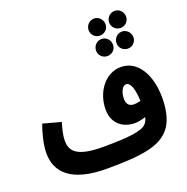

<svg xmlns="http://www.w3.org/2000/svg" viewBox="-163 -1096 1240 1270"><g transform="rotate(-20 457.0 -461.0)"><path d="M779 -823C812 -823 838 -849 838 -882C838 -915 812 -943 779 -943C745 -943 719 -915 719 -882C719 -849 745 -823 779 -823ZM634 -822C666 -822 693 -848 693 -881C693 -914 666 -942 634 -942C600 -942 574 -914 574 -881C574 -848 600 -822 634 -822ZM634 -678C667 -678 693 -704 693 -737C693 -770 667 -798 634 -798C600 -798 574 -770 574 -737C574 -704 600 -678 634 -678ZM778 -678C810 -678 837 -704 837 -737C837 -770 810 -798 778 -798C744 -798 718 -770 718 -737C718 -704 744 -678 778 -678ZM176 -248C176 -290 189 -334 200 -372L74 -406C56 -356 33 -278 33 -211C33 -80 122 21 374 21C634 21 752 -3 820 -84C856 -126 879 -195 879 -296C879 -458 808 -580 690 -580C578 -580 500 -469 500 -350C500 -245 575 -199 653 -199C673 -199 702 -204 729 -214C724 -191 716 -178 706 -168C677 -137 592 -123 400 -123C212 -123 176 -177 176 -248ZM638 -375C638 -419 657 -461 684 -461C716 -461 733 -407 736 -325C719 -320 702 -318 689 -318C657 -318 638 -337 638 -375Z"/></g></svg>

Font: Noto Sans Arabic UI ExtraCondensed Extra
Style: Regular
Weight: 800
Width: 3
Designer: Nadine Chahine - Monotype Design Team
Foundry: Monotype Imaging Inc.
Version: Version 1.900